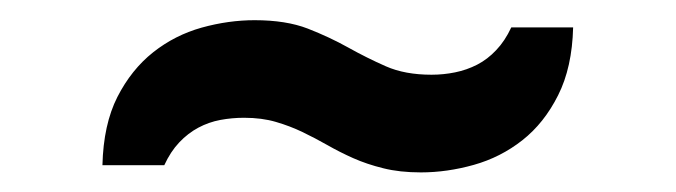

<svg xmlns="http://www.w3.org/2000/svg" viewBox="-20 -494 683 194"><path d="M83.5 -327.1Q84.5 -368.2 98.6 -396Q112.8 -423.8 134.8 -441.2Q156.7 -458.5 183.8 -466.1Q210.9 -473.6 237.3 -473.6Q269 -473.6 291 -465.1Q313 -456.5 331.8 -446Q350.6 -435.5 369.9 -427Q389.2 -418.5 416 -418.5Q428.2 -418.5 439.9 -420.9Q451.7 -423.3 462.2 -428.7Q472.7 -434.1 481.4 -443.4Q490.2 -452.6 496.6 -466.3H559.1Q558.1 -425.8 543.9 -397.7Q529.8 -369.6 507.8 -352.3Q485.8 -335 458.7 -327.4Q431.6 -319.8 405.3 -319.8Q383.8 -319.8 367.2 -324Q350.6 -328.1 336.9 -334.2Q323.2 -340.3 310.8 -347.4Q298.3 -354.5 285.6 -360.6Q272.9 -366.7 258.8 -370.8Q244.6 -375 226.6 -375Q214.4 -375 202.6 -372.8Q190.9 -370.6 180.4 -365Q169.9 -359.4 161.1 -350.1Q152.3 -340.8 146 -327.1H83.5Z"/></svg>

Font: Tauri
Style: Regular
Weight: 400
Designer: Yvonne Schüttler
Foundry: Yvonne Schüttler
Version: Version 1.003; ttfautohint (v0.93.8-669f) -l 13 -r 13 -G 200